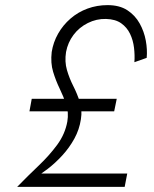

<svg xmlns="http://www.w3.org/2000/svg" viewBox="-20 -730 603 750"><path d="M104 -344 95 -295H426L436 -344ZM505 -487 553 -504Q556 -536 549.5 -571.5Q543 -607 525.5 -638.5Q508 -670 477.5 -690Q447 -710 400 -710Q359 -710 322 -696.5Q285 -683 255.5 -657.5Q226 -632 207 -598.5Q188 -565 182 -527Q177 -484 187.5 -449.5Q198 -415 213 -384Q228 -353 238.5 -322Q249 -291 243 -255Q234 -206 203.5 -164.5Q173 -123 131.5 -83.5Q90 -44 47 0H467L477 -52H111L109 -31Q136 -47 166 -70Q196 -93 223.5 -123Q251 -153 270.5 -188.5Q290 -224 296 -264Q302 -301 291.5 -333Q281 -365 266 -394.5Q251 -424 241.5 -456.5Q232 -489 238 -527Q245 -564 267 -593.5Q289 -623 323 -640Q357 -657 394 -656Q431 -655 453.5 -639Q476 -623 488 -598Q500 -573 503.5 -543.5Q507 -514 505 -487Z"/></svg>

Font: Jost Light
Style: Italic
Weight: 300
Italic angle: -5°
Version: Version 3.710